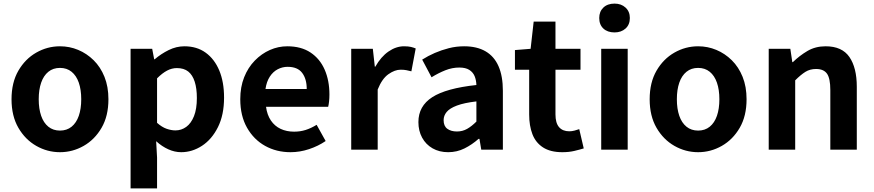

<svg xmlns="http://www.w3.org/2000/svg" viewBox="-20 -831 4850 1066"><path d="M313 14Q243 14 181.5 -21Q120 -56 82 -121.5Q44 -187 44 -280Q44 -373 82 -438.5Q120 -504 181.5 -539Q243 -574 313 -574Q366 -574 414 -554Q462 -534 500 -496.5Q538 -459 560 -404.5Q582 -350 582 -280Q582 -187 544 -121.5Q506 -56 444.5 -21Q383 14 313 14ZM313 -106Q351 -106 377.5 -127.5Q404 -149 417.5 -188Q431 -227 431 -280Q431 -333 417.5 -372Q404 -411 377.5 -432.5Q351 -454 313 -454Q275 -454 248.5 -432.5Q222 -411 208.5 -372Q195 -333 195 -280Q195 -227 208.5 -188Q222 -149 248.5 -127.5Q275 -106 313 -106Z M705 215V-560H825L836 -502H839Q874 -532 916.5 -553Q959 -574 1004 -574Q1073 -574 1122 -538.5Q1171 -503 1197.5 -439.5Q1224 -376 1224 -289Q1224 -193 1190 -125Q1156 -57 1101.5 -21.5Q1047 14 986 14Q950 14 914.5 -2Q879 -18 847 -47L852 44V215ZM954 -107Q987 -107 1014 -126.5Q1041 -146 1057 -186Q1073 -226 1073 -287Q1073 -340 1061 -377.5Q1049 -415 1025 -434Q1001 -453 962 -453Q934 -453 907.5 -439Q881 -425 852 -396V-149Q879 -125 905 -116Q931 -107 954 -107Z M1593 14Q1515 14 1452 -21Q1389 -56 1351.5 -122Q1314 -188 1314 -280Q1314 -348 1335.5 -402Q1357 -456 1394.5 -494.5Q1432 -533 1478.5 -553.5Q1525 -574 1575 -574Q1652 -574 1704 -539.5Q1756 -505 1782.5 -444.5Q1809 -384 1809 -306Q1809 -286 1807 -267.5Q1805 -249 1802 -238H1457Q1463 -193 1484 -162Q1505 -131 1538 -115.5Q1571 -100 1613 -100Q1647 -100 1677 -109.5Q1707 -119 1738 -138L1788 -48Q1747 -20 1696 -3Q1645 14 1593 14ZM1454 -337H1683Q1683 -393 1657.5 -426.5Q1632 -460 1577 -460Q1548 -460 1522 -446.5Q1496 -433 1478 -405.5Q1460 -378 1454 -337Z M1930 0V-560H2050L2061 -461H2064Q2095 -516 2137 -545Q2179 -574 2223 -574Q2247 -574 2261.5 -570.5Q2276 -567 2288 -562L2264 -435Q2248 -439 2235.5 -441.5Q2223 -444 2204 -444Q2172 -444 2136.5 -419Q2101 -394 2077 -334V0Z M2468 14Q2419 14 2381.5 -7.5Q2344 -29 2323.5 -67Q2303 -105 2303 -153Q2303 -242 2380 -291.5Q2457 -341 2625 -359Q2624 -387 2615 -408.5Q2606 -430 2585.5 -443Q2565 -456 2530 -456Q2491 -456 2453 -441Q2415 -426 2376 -402L2324 -500Q2357 -521 2394 -537Q2431 -553 2472 -563.5Q2513 -574 2557 -574Q2628 -574 2676 -546Q2724 -518 2748 -463Q2772 -408 2772 -327V0H2652L2642 -60H2637Q2601 -28 2559 -7Q2517 14 2468 14ZM2517 -101Q2548 -101 2573.5 -115.5Q2599 -130 2625 -156V-268Q2557 -260 2517 -245Q2477 -230 2460 -209.5Q2443 -189 2443 -164Q2443 -131 2463.5 -116Q2484 -101 2517 -101Z M3102 14Q3036 14 2995 -12.5Q2954 -39 2936 -86Q2918 -133 2918 -195V-444H2839V-553L2926 -560L2943 -711H3064V-560H3203V-444H3064V-196Q3064 -148 3084 -125Q3104 -102 3141 -102Q3155 -102 3170 -106Q3185 -110 3196 -114L3221 -7Q3198 0 3168.5 7Q3139 14 3102 14Z M3318 0V-560H3465V0ZM3392 -651Q3353 -651 3330 -672.5Q3307 -694 3307 -731Q3307 -767 3330 -789Q3353 -811 3392 -811Q3429 -811 3453 -789Q3477 -767 3477 -731Q3477 -694 3453 -672.5Q3429 -651 3392 -651Z M3856 14Q3786 14 3724.5 -21Q3663 -56 3625 -121.5Q3587 -187 3587 -280Q3587 -373 3625 -438.5Q3663 -504 3724.5 -539Q3786 -574 3856 -574Q3909 -574 3957 -554Q4005 -534 4043 -496.5Q4081 -459 4103 -404.5Q4125 -350 4125 -280Q4125 -187 4087 -121.5Q4049 -56 3987.5 -21Q3926 14 3856 14ZM3856 -106Q3894 -106 3920.5 -127.5Q3947 -149 3960.5 -188Q3974 -227 3974 -280Q3974 -333 3960.5 -372Q3947 -411 3920.5 -432.5Q3894 -454 3856 -454Q3818 -454 3791.5 -432.5Q3765 -411 3751.5 -372Q3738 -333 3738 -280Q3738 -227 3751.5 -188Q3765 -149 3791.5 -127.5Q3818 -106 3856 -106Z M4248 0V-560H4368L4379 -486H4382Q4419 -522 4463 -548Q4507 -574 4564 -574Q4655 -574 4696 -514.5Q4737 -455 4737 -349V0H4590V-331Q4590 -396 4571.5 -422Q4553 -448 4511 -448Q4477 -448 4451.5 -432Q4426 -416 4395 -385V0Z"/></svg>

Font: Noto Sans SC
Style: Bold
Weight: 700
Designer: Ryoko NISHIZUKA  (kana, bopomofo & ideographs); Paul D. Hunt (Latin, Greek & Cyrillic); Sandoll Communications , Soo-you
Foundry: Adobe
Version: Version 2.004-H2;hotconv 1.0.118;makeotfexe 2.5.65603